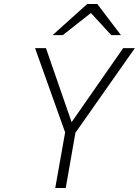

<svg xmlns="http://www.w3.org/2000/svg" viewBox="-20 -941 695 961"><path d="M256.5 0 306 -278.5 155.5 -700H210L338.5 -329.5L596.5 -700H655L357.5 -276.5L309 0ZM243 -765 416.5 -921H467L585.5 -765H537L435 -876L294 -765Z"/></svg>

Font: Overpass ExtraLight
Style: Italic
Weight: 250
Italic angle: -10°
Designer: Delve Withrington, Dave Bailey, Thomas Jockin
Foundry: Delve Fonts LLC
Version: Version 4.000